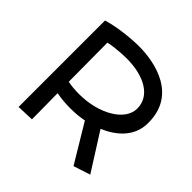

<svg xmlns="http://www.w3.org/2000/svg" viewBox="-186 -891 1085 1085"><g transform="rotate(45 357.0 -348.5)"><path d="M673 -439C681 -676 457 -719 329 -719C329 -719 202 -719 91 -686V5L194 1L192 -206C234 -198 274 -196 306 -196C346 -196 379 -200 410 -206L547 22L648 -11L506 -235C596 -273 669 -339 673 -439ZM329 -621C471 -621 572 -563 572 -463C572 -364 438 -288 282 -288C253 -288 221 -290 191 -296L189 -607C252 -621 329 -621 329 -621Z"/></g></svg>

Font: McLaren
Style: Regular
Weight: 400
Designer: Astigmatic (AOETI)
Foundry: Astigmatic (AOETI)
Version: Version 1.000